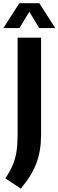

<svg xmlns="http://www.w3.org/2000/svg" viewBox="-50 -968 354 1162"><path d="M76 173.5 -17.5 111.5Q10.5 70 26.8 31.5Q43 -7 49.8 -50.2Q56.5 -93.5 56.5 -149.5V-740H198.5V-150Q198.5 -56.5 170.8 18.5Q143 93.5 76 173.5ZM-29.5 -798 67 -948.5H188L284.5 -798H187.5L127.5 -897L67.5 -798Z"/></svg>

Font: Encode Sans Condensed
Style: Bold
Weight: 700
Width: 3
Designer: Multiple Designers
Foundry: Impallari Type
Version: Version 3.000; ttfautohint (v1.8.3) -l 8 -r 50 -G 200 -x 14 